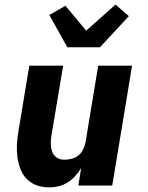

<svg xmlns="http://www.w3.org/2000/svg" viewBox="-20 -805 640 833"><path d="M194 8Q165 8 139.5 -1Q114 -10 96 -28.5Q78 -47 68.5 -72Q59 -97 55.5 -124Q52 -151 53.5 -179Q55 -207 60 -235L107 -520H254L203 -216Q200 -198 200.5 -180Q201 -162 206.5 -146.5Q212 -131 226 -121.5Q240 -112 258 -112Q274 -112 290.5 -116Q307 -120 320 -130.5Q333 -141 340.5 -156.5Q348 -172 351 -187L406 -520H553L467 0H320L332 -76Q321 -58 306.5 -41.5Q292 -25 273.5 -13.5Q255 -2 234.5 3Q214 8 194 8ZM272 -600 194 -740 264 -780 354 -672 481 -785 539 -735 414 -600Z"/></svg>

Font: Iosevka Heavy Extended Oblique
Style: Regular
Weight: 900
Width: 7
Italic angle: -9°
Monospace: yes
Designer: Belleve Invis
Foundry: Belleve Invis
Version: Version 32.5.0; ttfautohint (v1.8.4)